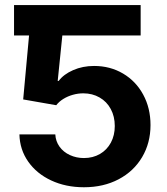

<svg xmlns="http://www.w3.org/2000/svg" viewBox="-20 -748 675 777"><path d="M187.3 -604.6H36.8V-727.5H187.3ZM58.6 -204.2H203.8Q205.2 -176.4 220.9 -154.4Q236.7 -132.5 262.8 -120.5Q289 -108.4 319.8 -108.4Q355.9 -108.4 384.4 -124.8Q412.8 -141.3 428.7 -170.8Q444.5 -200.3 444.5 -238.1Q444.5 -276.6 428.3 -306.7Q412.2 -336.8 383 -353.5Q353.9 -370.3 317.1 -370.3Q295.7 -370.3 274.6 -364.3Q253.6 -358.4 236.1 -347.5Q218.6 -336.6 207.6 -322.2L73.8 -345.6L108.9 -727.5H549.2V-604.6H232.3L213.5 -420.4H217.4Q237.5 -447.4 276 -464.2Q314.5 -481.1 360.8 -481.1Q425.7 -481.1 477.8 -450.4Q529.9 -419.7 559.5 -365.1Q589.1 -310.5 589.1 -241.9Q589.1 -169.4 555.1 -112Q521.1 -54.6 459.9 -22.4Q398.7 9.8 319.8 9.8Q246 9.8 187.1 -17.8Q128.2 -45.3 94.1 -94Q60 -142.7 58.6 -204.2Z"/></svg>

Font: Raveo Variable
Style: Regular
Weight: 400
Designer: Jakub Foglar, Rasmus Andersson (Inter)
Foundry: Jakubfoglar.com
Version: Version 1.000;Glyphs 3.2.3 (3260)